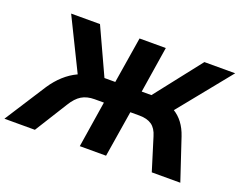

<svg xmlns="http://www.w3.org/2000/svg" viewBox="-138 -909 1389 1113"><g transform="rotate(20 556.5 -352.5)"><path d="M-27 0 137 -255Q167 -300 203.5 -333Q240 -366 281.5 -385.5Q323 -405 369 -413L293 -369L128 -705H306L446 -401L427 -420H504L550 -705H712L667 -420H744L712 -401L950 -705H1140L868 -369L797 -413Q841 -405 875 -385Q909 -365 933.5 -332.5Q958 -300 973 -255L1058 0H882L820 -200Q807 -245 778.5 -265Q750 -285 702 -285H646L600 0H438L483 -285H426Q379 -285 346.5 -265.5Q314 -246 286 -200L161 0Z"/></g></svg>

Font: Nunito Sans 7pt ExtraBold
Style: Italic
Weight: 800
Italic angle: -9°
Designer: Vernon Adams
Foundry: Vernon Adams
Version: Version 3.101;gftools[0.9.27]